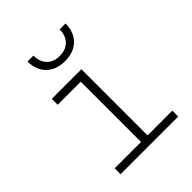

<svg xmlns="http://www.w3.org/2000/svg" viewBox="-218 -910 1036 1036"><g transform="rotate(-45 300.0 -392.5)"><path d="M95 0V-45H296V-505H120V-550H346V-45H535V0ZM315 -643Q248 -643 209 -681.5Q170 -720 170 -785H215Q215 -738 241.5 -710.5Q268 -683 314 -683Q361 -683 388 -710.5Q415 -738 415 -785H460Q460 -720 421 -681.5Q382 -643 315 -643Z"/></g></svg>

Font: NKDuy Mono Thin
Style: Regular
Weight: 100
Monospace: yes
Designer: NKDuy
Foundry: NKDuy
Version: Version 2.251; ttfautohint (v1.8.4.7-5d5b)